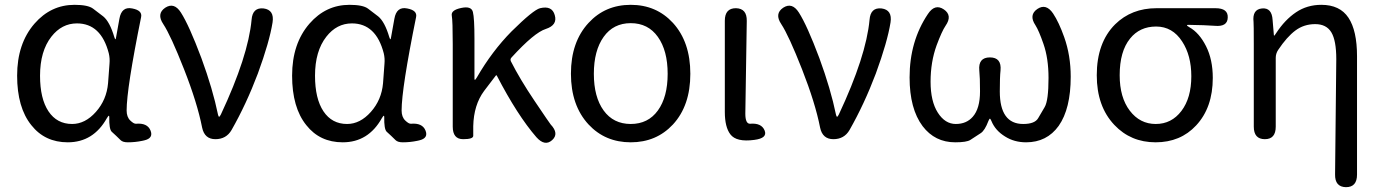

<svg xmlns="http://www.w3.org/2000/svg" viewBox="-20 -577 5730 796"><path d="M261 13Q166 13 110 -58Q51 -131 51 -263.5Q51 -396 123 -479Q191 -557 289 -557Q345 -557 366 -541Q387 -525 408 -509Q435 -487 454 -423Q457 -414 458.5 -414Q460 -414 461 -421L475 -499Q484 -551 528 -542Q571 -534 565 -506Q505 -210 505 -119Q505 -92 520 -77.5Q535 -63 544 -64Q591 -68 604 -36Q617 -4 578 5L569 7Q540 13 510 13Q489 13 480 4Q462 -14 443 -31Q432 -42 433 -92Q433 -97 431 -97Q429 -97 423 -87Q367 13 261 13ZM279 -63Q333 -63 377.5 -113Q422 -163 428 -232L434 -313Q436 -335 431 -356Q399 -480 299 -480Q236 -480 193 -425Q146 -365 146 -263Q146 -168 181 -115.5Q216 -63 279 -63Z M873 0Q828 0 818 -48Q798 -150 743 -290Q688 -430 657 -477Q628 -520 665 -545Q702 -569 730 -525Q764 -472 815 -336Q862 -208 884 -101Q886 -93 888.5 -93Q891 -93 896 -103Q1009 -344 1023 -495Q1027 -547 1073 -542Q1118 -536 1110 -484Q1097 -403 1049 -272Q1001 -145 940 -38Q918 0 873 0Z M1401 13Q1306 13 1250 -58Q1191 -131 1191 -263.5Q1191 -396 1263 -479Q1331 -557 1429 -557Q1485 -557 1506 -541Q1527 -525 1548 -509Q1575 -487 1594 -423Q1597 -414 1598.5 -414Q1600 -414 1601 -421L1615 -499Q1624 -551 1668 -542Q1711 -534 1705 -506Q1645 -210 1645 -119Q1645 -92 1660 -77.5Q1675 -63 1684 -64Q1731 -68 1744 -36Q1757 -4 1718 5L1709 7Q1680 13 1650 13Q1629 13 1620 4Q1602 -14 1583 -31Q1572 -42 1573 -92Q1573 -97 1571 -97Q1569 -97 1563 -87Q1507 13 1401 13ZM1419 -63Q1473 -63 1517.5 -113Q1562 -163 1568 -232L1574 -313Q1576 -335 1571 -356Q1539 -480 1439 -480Q1376 -480 1333 -425Q1286 -365 1286 -263Q1286 -168 1321 -115.5Q1356 -63 1419 -63Z M2269 4Q2239 31 2204 -8Q2125 -99 2040 -263Q2038 -267 2035 -263L1987 -200Q1944 -142 1942 -54Q1942 -28 1942 -14Q1942 0 1900 0Q1857 0 1857 -52V-394Q1857 -490 1853 -512.5Q1849 -535 1892 -544Q1934 -553 1940.5 -527.5Q1947 -502 1947 -416V-251Q1947 -246 1949 -246Q1951 -246 1957 -256Q2020 -365 2101 -447Q2191 -536 2219 -543Q2269 -555 2280 -514Q2292 -473 2243 -457Q2195 -442 2101 -339Q2094 -332 2098 -323Q2136 -248 2196 -159Q2260 -64 2263 -61Q2299 -23 2269 4Z M2420 -61Q2347 -140 2347 -271.5Q2347 -403 2420 -482Q2489 -557 2595 -557Q2701 -557 2770 -482Q2842 -403 2842 -271Q2842 -139 2770 -61Q2701 13 2595 13Q2489 13 2420 -61ZM2482.5 -119Q2523 -63 2595 -63Q2667 -63 2707.5 -119Q2748 -175 2748 -271Q2748 -367 2707.5 -424Q2667 -481 2595 -481Q2523 -481 2482.5 -424Q2442 -367 2442 -271Q2442 -175 2482.5 -119Z M3008 -20Q2985 -50 2985 -113V-491Q2985 -543 3031 -543Q3077 -542 3076 -490L3070 -106Q3070 -63 3090 -64Q3137 -68 3150 -36Q3163 -4 3107 3Q3033 13 3008 -20Z M3435 0Q3390 0 3380 -48Q3360 -150 3305 -290Q3250 -430 3219 -477Q3190 -520 3227 -545Q3264 -569 3292 -525Q3326 -472 3377 -336Q3424 -208 3446 -101Q3448 -93 3450.5 -93Q3453 -93 3458 -103Q3571 -344 3585 -495Q3589 -547 3635 -542Q3680 -536 3672 -484Q3659 -403 3611 -272Q3563 -145 3502 -38Q3480 0 3435 0Z M3940 13Q3856 13 3805 -54Q3751 -126 3751 -256Q3751 -406 3827 -519Q3856 -563 3893 -538Q3930 -513 3900 -470Q3885 -448 3863 -389Q3838 -320 3838 -238.5Q3838 -157 3868 -110Q3898 -63 3942.5 -63Q3987 -63 4013 -93Q4043 -127 4043 -198Q4043 -257 4040 -285Q4035 -339 4084 -339Q4133 -339 4128 -285Q4125 -257 4125 -198Q4125 -63 4222 -63Q4270 -63 4284 -87Q4297 -110 4311 -133Q4327 -160 4327 -254Q4327 -335 4306 -395Q4287 -450 4273 -472Q4244 -515 4281 -540Q4317 -564 4346 -521Q4370 -485 4392 -423Q4419 -347 4419 -259Q4419 -126 4369 -55Q4320 13 4234 13Q4185 13 4147 -11Q4106 -36 4090 -76Q4086 -85 4084 -85Q4082 -85 4078 -76Q4063 -36 4046 -25Q4024 -11 4003 3Q3988 13 3940 13Z M4600 -59Q4527 -136 4527 -265Q4527 -400 4603 -476Q4671 -543 4775 -543H5019Q5072 -543 5070 -504Q5069 -465 5016 -470Q4978 -473 4906 -474Q4901 -474 4901 -472Q4901 -470 4911 -464Q4952 -441 4980 -385.5Q5008 -330 5008 -254Q5008 -131 4939 -57Q4874 13 4771 13Q4668 13 4600 -59ZM4919 -261Q4919 -347 4881 -405Q4841 -467 4773 -467Q4705 -467 4665 -417Q4622 -364 4622 -265Q4622 -173 4664 -118Q4706 -63 4771.5 -63Q4837 -63 4878 -117Q4919 -171 4919 -261Z M5560 199Q5514 198 5515 146L5520 -332Q5520 -409 5499.5 -443Q5479 -477 5432.5 -477Q5386 -477 5350.5 -450.5Q5315 -424 5279 -370Q5269 -355 5269 -337V-52Q5269 0 5224 0Q5178 0 5178 -52V-394Q5178 -478 5177 -486Q5171 -538 5212 -542Q5253 -546 5256 -494L5261 -435Q5261 -429 5262.5 -429Q5264 -429 5271 -440Q5307 -495 5353 -526Q5399 -557 5458 -557Q5535 -557 5570.5 -503.5Q5606 -450 5606 -344V147Q5606 199 5560 199Z"/></svg>

Font: Resource Han Rounded KR
Style: Regular
Weight: 400
Designer: Cyano Hao (round all glyphs); Ryoko NISHIZUKA 西塚涼子 (kana, bopomofo & ideographs); Paul D. Hunt (Latin, Greek & Cyrillic)
Foundry: Cyano Hao
Version: 0.990